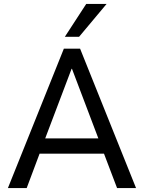

<svg xmlns="http://www.w3.org/2000/svg" viewBox="-20 -951 727 971"><path d="M20 0 303 -705H385L668 0H572L496 -200L537 -174H150L190 -200L115 0ZM342 -603 201 -231 181 -251H505L485 -231L344 -603ZM308 -765 416 -931H519L380 -765Z"/></svg>

Font: Nunito Sans 10pt SemiCondensed Medium
Style: Regular
Weight: 500
Width: 4
Designer: Vernon Adams
Foundry: Vernon Adams
Version: Version 3.101;gftools[0.9.27]